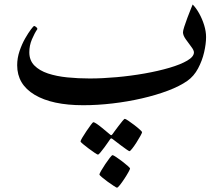

<svg xmlns="http://www.w3.org/2000/svg" viewBox="-20 -452 1018 873"><path d="M917 -283.7Q917 -252.9 908.2 -214.6Q899.4 -176.3 880.6 -140.9Q861.8 -105.5 832 -84.5Q797.4 -60.1 743.7 -39.8Q689.9 -19.5 625.2 -4.6Q560.5 10.3 491.9 18.3Q423.3 26.4 358.4 26.4Q216.8 26.4 137.5 -21Q58.1 -68.4 58.1 -155.3Q58.1 -188 68.8 -219.7Q79.6 -251.5 94.2 -277.1Q108.9 -302.7 120.8 -318.4Q132.8 -334 134.8 -334Q137.7 -334 143.8 -329.6Q149.9 -325.2 149.9 -319.8Q137.2 -301.3 125.2 -273.2Q113.3 -245.1 113.3 -214.4Q113.3 -177.7 136.2 -154.3Q159.2 -130.9 198.2 -117.9Q237.3 -105 286.4 -100.1Q335.4 -95.2 387.7 -95.2Q445.3 -95.2 510.3 -101.1Q575.2 -106.9 637.5 -117.9Q699.7 -128.9 750.5 -143.8Q801.3 -158.7 831.5 -176.5Q861.8 -194.3 861.8 -213.9Q861.8 -223.6 849.4 -239.7Q836.9 -255.9 824.5 -273.7Q812 -291.5 812 -305.2Q812 -312.5 817.9 -330.8Q823.7 -349.1 831.8 -370.4Q839.8 -391.6 846.9 -409.2Q854 -426.8 856 -431.6Q871.6 -416 885.5 -391.1Q899.4 -366.2 908.2 -337.9Q917 -309.6 917 -283.7ZM571.3 314.5Q571.3 317.4 563.7 331.1Q556.2 344.7 545.4 361.1Q534.7 377.4 525.1 389.4Q515.6 401.4 511.7 401.4Q509.8 401.4 497.3 393.3Q484.9 385.3 469.7 374.3Q454.6 363.3 443.4 353.8Q432.1 344.2 432.1 341.3Q432.1 337.9 439.9 324.2Q447.8 310.5 458.7 294.2Q469.7 277.8 479.2 265.6Q488.8 253.4 491.7 253.4Q495.1 253.4 507.6 261.7Q520 270 534.9 281.2Q549.8 292.5 560.5 302Q571.3 311.5 571.3 314.5ZM626 148.9Q626 152.3 618.4 166Q610.8 179.7 600.6 195.8Q590.3 211.9 581.1 223.6Q571.8 235.4 568.8 235.4Q566.4 235.4 554.9 227.3Q543.5 219.2 529.3 208.7Q515.1 198.2 504.4 189.7Q493.7 181.2 492.7 180.7Q488.3 177.2 485.4 177.2Q483.4 177.2 480 182.1Q479.5 182.6 472.2 193.4Q464.8 204.1 455.1 217.5Q445.3 231 436.8 241Q428.2 251 425.3 251Q422.9 251 410.6 242.9Q398.4 234.9 383.5 223.6Q368.7 212.4 357.4 203.1Q346.2 193.8 346.2 190.9Q346.2 187.5 354.2 173.8Q362.3 160.2 373.3 143.8Q384.3 127.4 393.3 115.5Q402.3 103.5 404.3 103.5Q408.7 103.5 420.2 111.3Q431.6 119.1 444.6 129.9Q457.5 140.6 467.5 148.9Q477.5 157.2 478 157.7Q483.4 162.6 485.4 162.6Q488.8 162.6 493.2 155.8Q493.7 154.8 501.2 144.5Q508.8 134.3 518.6 121.3Q528.3 108.4 536.6 98.4Q544.9 88.4 547.4 88.4Q550.8 88.4 563.2 96.7Q575.7 105 590.3 116.2Q605 127.4 615.5 137Q626 146.5 626 148.9Z"/></svg>

Font: Scheherazade New SemiBold
Style: Regular
Weight: 600
Designer: SIL International
Foundry: SIL International
Version: Version 4.000